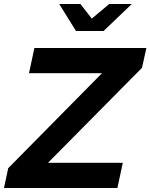

<svg xmlns="http://www.w3.org/2000/svg" viewBox="-54 -940 752 960"><path d="M-34 0 -13 -99 456 -574H91L118 -700H678L656 -601L186 -126H560L533 0ZM326 -785 242 -920H348L405 -847L492 -920H605L464 -785Z"/></svg>

Font: Red Hat Display
Style: Bold Italic
Weight: 700
Italic angle: -12°
Designer: Pentagram, MCKL
Foundry: Pentagram, MCKL
Version: Version 1.023; ttfautohint (v1.8.3)